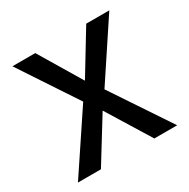

<svg xmlns="http://www.w3.org/2000/svg" viewBox="-126 -644 748 760"><g transform="rotate(-30 248.0 -264.0)"><path d="M245.6 -335.4 362.8 -528.3H468.3L295.4 -267.1L473.6 0H369.1L247.1 -197.8L125 0H20L198.2 -267.1L25.4 -528.3H129.9Z"/></g></svg>

Font: RobotoSquareBracket
Style: Square-Bracket
Weight: 400
Version: Version 2.137; 2017